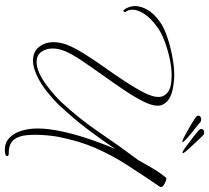

<svg xmlns="http://www.w3.org/2000/svg" viewBox="-55 -682 862 792"><g transform="rotate(90 376.0 -286.0)"><path d="M609 -608Q605 -608 592 -617Q579 -626 564.5 -637.5Q550 -649 540 -656Q533 -662 522 -671Q511 -680 512 -686V-687Q513 -693 518 -695.5Q523 -698 530 -697Q535 -696 538.5 -692.5Q542 -689 546 -685Q557 -673 575.5 -653.5Q594 -634 603 -623Q605 -620 608.5 -616Q612 -612 612 -610Q611 -608 609 -608ZM564 -607Q560 -607 546 -614Q532 -621 516 -630.5Q500 -640 489 -646Q482 -651 469.5 -658.5Q457 -666 457 -672V-673Q457 -679 462 -682Q467 -685 474 -685Q479 -685 483 -682Q487 -679 491 -675Q504 -665 525 -648Q546 -631 556 -621Q558 -619 562 -615Q566 -611 566 -609Q566 -607 564 -607ZM596 125Q571 125 553.5 110.5Q536 96 525 72Q517 52 513.5 32Q510 12 510 -8Q510 -33 513 -57Q521 -119 543 -190.5Q565 -262 595 -331Q556 -273 513 -216Q470 -159 411 -96Q393 -77 359 -49.5Q325 -22 287 -5Q254 9 231 9Q194 9 174 -15.5Q154 -40 154 -76Q154 -100 163 -127Q175 -159 200 -199.5Q225 -240 256 -283.5Q287 -327 315 -369.5Q343 -412 361.5 -448Q380 -484 380 -508Q380 -532 360 -547.5Q340 -563 292 -563Q258 -563 219.5 -554.5Q181 -546 147.5 -533Q114 -520 95 -506Q55 -478 37.5 -450.5Q20 -423 20 -402Q20 -385 29 -373Q30 -372 30 -370Q30 -367 26.5 -365Q23 -363 20 -367Q5 -387 5 -412Q5 -436 20.5 -463.5Q36 -491 72 -516Q94 -532 136 -546Q178 -560 225.5 -568Q273 -576 309 -573Q368 -568 392 -549.5Q416 -531 416 -505Q416 -480 397 -443Q378 -406 348.5 -362.5Q319 -319 287.5 -275Q256 -231 229.5 -191.5Q203 -152 191 -123Q180 -96 180 -72Q180 -45 194 -25.5Q208 -6 236 -6Q256 -6 279 -16Q304 -27 328.5 -45Q353 -63 373 -81Q393 -99 402 -109Q470 -182 524.5 -262.5Q579 -343 638 -422L641 -426Q652 -446 662.5 -464.5Q673 -483 683 -499Q690 -510 697.5 -520Q705 -530 713 -540Q716 -543 727 -539Q738 -535 746.5 -528Q755 -521 750 -514Q701 -442 660.5 -379Q620 -316 590.5 -248.5Q561 -181 544 -93Q541 -76 538.5 -51Q536 -26 536 0Q536 17 537.5 33.5Q539 50 543 62Q551 87 567.5 98Q584 109 610 109H613Q624 109 624 115Q624 123 610 124Q606 125 602.5 125Q599 125 596 125Z"/></g></svg>

Font: Waterfall
Style: Regular
Weight: 400
Designer: Robert E. Leuschke
Foundry: Robert E. Leuschke
Version: Version 1.010; ttfautohint (v1.8.3)